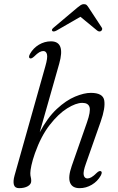

<svg xmlns="http://www.w3.org/2000/svg" viewBox="-20 -922 584 950"><path d="M478.5 -53Q462.5 -24.5 434.2 -7.8Q406 9 374 9Q337 9 326.5 -18.8Q316 -46.5 335 -101L410 -315.5Q429.5 -371 423 -392Q416.5 -413 387 -413Q356 -413 312.5 -386Q269 -359 226 -303.8Q183 -248.5 153 -164Q141 -130 135.5 -104Q130 -78 130 -65.5Q130 -53 132.2 -45.5Q134.5 -38 134.5 -26.5Q134.5 -10.5 117.8 -0.8Q101 9 74.5 9Q53.5 9 48.8 -7.8Q44 -24.5 52 -53.5L204.5 -594.5Q216.5 -636 212.5 -652.8Q208.5 -669.5 194 -669.5Q185 -669.5 174.5 -663.5Q164 -657.5 149 -642.5Q135.5 -630 128 -633.5Q119 -638 128.5 -655.5Q144.5 -684 172.5 -700.8Q200.5 -717.5 232 -717.5Q304.5 -717.5 273 -607L176.5 -267.5Q215 -340 261 -382.8Q307 -425.5 351.5 -444Q396 -462.5 429.5 -462.5Q489.5 -462.5 495.8 -425.2Q502 -388 478.5 -321L405.5 -113.5Q390.5 -72.5 394.2 -55.8Q398 -39 413 -39Q421.5 -39 432.2 -45Q443 -51 458 -66Q471 -78.5 479 -75Q488 -71 478.5 -53ZM260 -771Q245 -763 239 -768.5Q232.5 -775 245.5 -785.5L363 -884.5Q372.5 -892.5 379.8 -897Q387 -901.5 395 -901.5Q404 -901.5 408.8 -897Q413.5 -892.5 418.5 -884.5L483.5 -785.5Q487 -780.5 485.2 -775.8Q483.5 -771 480 -768.5Q471 -763 460.5 -771L378 -839Z"/></svg>

Font: Fraunces 9pt S000 Light
Style: Italic
Weight: 300
Italic angle: -16°
Version: Version 1.000; ttfautohint (v1.8.3)